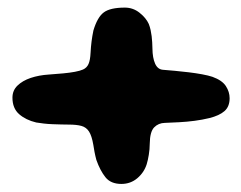

<svg xmlns="http://www.w3.org/2000/svg" viewBox="-20 -561 622 495"><path d="M293 -86.8Q265.6 -86.8 251.9 -104Q238.1 -121.2 228.4 -148.8Q226.9 -154.2 225.8 -159.3Q224.6 -164.4 223.7 -169.2Q222.8 -174 222.1 -178.7Q221.5 -183.4 220.6 -187.5Q216.6 -210.9 209.5 -221.9Q202.4 -232.9 190.1 -236.3Q177.8 -239.8 157.2 -239.8Q149.1 -239.8 138.2 -240.1Q127.4 -240.4 115.7 -240.8Q104 -241.2 92.9 -242.5Q81.8 -243.8 73.4 -245.2Q46.5 -251.6 29.3 -266.7Q12.1 -281.8 12.1 -309.2Q12.1 -327.8 25 -340.3Q37.9 -352.9 59.1 -360.1Q80.4 -367.2 105.6 -368.8Q125.2 -370.2 142.6 -371.8Q159.9 -373.4 173.2 -375.9Q186.6 -378.4 194.1 -381.8Q203.9 -386.2 208.2 -396Q212.6 -405.8 213.5 -425.1Q214 -432.5 214.5 -439.6Q215 -446.6 216 -453.8Q217 -461 218.1 -468.1Q219.2 -475.2 220.8 -482.4Q231.2 -517.1 247.8 -529.2Q264.4 -541.4 301.9 -541.4Q323.1 -541.4 339.8 -528.1Q356.5 -514.9 363.6 -499.2Q366.6 -491.4 368.3 -483.6Q370 -475.8 371 -467.7Q372 -459.6 372.4 -451.8Q372.9 -443.9 373 -435.9Q373.2 -412 379.9 -396.9Q386.6 -381.8 400.8 -381Q413.9 -379.9 431.2 -378.4Q448.6 -376.9 466.8 -374.6Q485 -372.4 501.2 -369.4Q517.4 -366.4 527.6 -363Q552.6 -354 562.3 -339.1Q572 -324.2 572 -307.8Q572 -286.2 558.8 -274.6Q545.5 -263 519.9 -256.6Q501.4 -252.1 481.4 -249.5Q461.5 -246.9 442.1 -245.9Q422.6 -245 405.1 -244.2Q388.4 -243.9 377.4 -232.6Q366.5 -221.2 366.1 -191Q366 -183.5 365.4 -176.1Q364.8 -168.8 363.6 -161.8Q362.4 -154.9 361.1 -148.7Q359.8 -142.5 358.2 -137.6Q351.5 -116.4 334.1 -101.6Q316.6 -86.8 293 -86.8Z"/></svg>

Font: Gluten Thin
Style: Regular
Weight: 100
Designer: Tyler Finck
Foundry: Etcetera Type Company
Version: Version 1.300